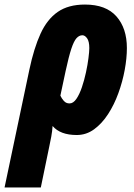

<svg xmlns="http://www.w3.org/2000/svg" viewBox="-83 -583 590 843"><path d="M-63 240.2 45.9 -276.9Q65.9 -371.6 95 -435.1Q124 -498.5 170.7 -530.8Q217.3 -563 290 -563Q382.3 -563 428.2 -511Q474.1 -459 474.1 -372.1Q474.1 -327.6 464.6 -276.1Q455.1 -224.6 436.8 -174.1Q418.5 -123.5 391.6 -82Q364.7 -40.5 330.3 -15.4Q295.9 9.8 253.9 9.8Q181.6 9.8 147.9 -29.8Q146.5 -7.3 142.1 16.8Q137.7 41 133.8 58.1L96.2 240.2ZM222.2 -128.9Q238.8 -128.9 252.4 -148.9Q266.1 -168.9 276.6 -200Q287.1 -231 294.4 -264.9Q301.8 -298.8 305.4 -327.9Q309.1 -356.9 309.1 -372.1Q309.1 -400.9 299.6 -414.6Q290 -428.2 278.8 -428.2Q264.6 -428.2 252.9 -415.3Q241.2 -402.3 230 -368.4Q218.8 -334.5 205.1 -271L182.1 -163.1Q187.5 -150.9 197.3 -139.9Q207 -128.9 222.2 -128.9Z"/></svg>

Font: Open Sans Condensed ExtraBold
Style: Italic
Weight: 800
Width: 3
Italic angle: -12°
Designer: Monotype Design Team
Foundry: Monotype Imaging Inc.
Version: Version 3.003; ttfautohint (v1.8.4)